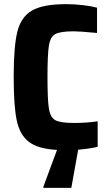

<svg xmlns="http://www.w3.org/2000/svg" viewBox="-20 -716 527 926"><path d="M451 -8Q415 1 357 6L324 190H189V185L255 7Q163 2 119 -32Q75 -66 60.5 -136.5Q46 -207 46 -344Q46 -491 63.5 -562.5Q81 -634 134 -665Q187 -696 300 -696Q340 -696 381.5 -691Q423 -686 448 -679V-557Q366 -565 336 -565Q272 -565 247.5 -552Q223 -539 216 -497Q209 -455 209 -344Q209 -233 216 -191Q223 -149 247.5 -136Q272 -123 336 -123Q400 -123 451 -131Z"/></svg>

Font: Saira Semi Condensed
Style: Bold
Weight: 700
Width: 4
Designer: Hector Gatti with collaboration of the Omnibus-Type team
Foundry: Omnibus-Type
Version: Version 1.001; ttfautohint (v1.8)